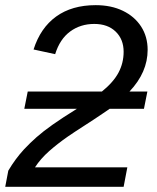

<svg xmlns="http://www.w3.org/2000/svg" viewBox="-26 -718 602 738"><path d="M463.4 -74.7 449.2 0H-5.9L5.9 -62Q32.7 -107.4 66.4 -144Q89.4 -168.5 114.5 -190.7Q139.6 -212.9 176.3 -238.8Q212.9 -264.6 269.5 -299.8H67.4L80.6 -366.2H365.7Q410.2 -402.3 429.7 -439.2Q449.2 -476.1 449.2 -519Q449.2 -566.9 418.7 -596.4Q388.2 -626 336.4 -626Q283.2 -626 243.7 -596.9Q204.1 -567.9 186 -509.8L103 -527.8Q129.4 -610.8 189.9 -654.5Q250.5 -698.2 341.8 -698.2Q401.4 -698.2 446.3 -676.5Q491.2 -654.8 516.4 -616Q541.5 -577.1 541.5 -526.4Q541.5 -439.9 471.7 -366.2H540.5L527.3 -299.8H395.5L367.7 -280.8Q335.4 -258.8 297.6 -234.6Q259.8 -210.4 234.4 -192.9Q195.8 -166 162.8 -137Q129.9 -107.9 108.4 -74.7Z"/></svg>

Font: Arimo
Style: Italic
Weight: 400
Italic angle: -12°
Designer: Steve Matteson
Foundry: Monotype Imaging Inc.
Version: Version 1.33